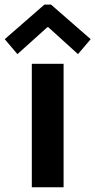

<svg xmlns="http://www.w3.org/2000/svg" viewBox="-46 -794 404 814"><path d="M88.9 -523.4H223.6V0H88.9ZM-25.9 -627.9 142.1 -774.4H170.4L338.4 -627.9L284.7 -564.5L158.7 -678.7H154.8L27.8 -564.5Z"/></svg>

Font: Reddit Sans Chocolate
Style: Bold
Weight: 700
Designer: Stephen Hutchings
Foundry: Reddit
Version: Version 1.011